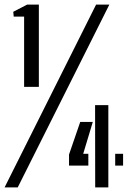

<svg xmlns="http://www.w3.org/2000/svg" viewBox="-43 -820 576 840"><path d="M62.5 -440V-747.5H17L15 -768.5L76 -800H127V-440ZM-23 0 377.5 -800H435.5L34.5 0ZM259 -95.5V-144L308 -286.5H363L321 -147H343.5V-95.5ZM373.5 0 373 -360H431V0ZM461 -95.5V-147H495.5V-95.5Z"/></svg>

Font: Big Shoulders Stencil Text Thin
Style: Regular
Weight: 400
Version: Version 2.001